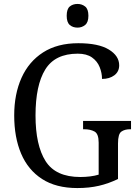

<svg xmlns="http://www.w3.org/2000/svg" viewBox="-20 -943 703 973"><path d="M372 10Q264 10 193 -36Q122 -82 87 -164.5Q52 -247 52 -358Q52 -466 89 -548.5Q126 -631 198.5 -677.5Q271 -724 377 -724Q479 -724 531.5 -692Q584 -660 584 -612Q584 -580 559.5 -561.5Q535 -543 497 -543Q497 -573 485 -603Q473 -633 446 -652Q419 -671 374 -671Q259 -671 209.5 -591Q160 -511 160 -358Q160 -207 211 -126.5Q262 -46 387 -46Q412 -46 436.5 -49Q461 -52 480 -58V-220Q480 -265 459 -276.5Q438 -288 407 -288H401V-330H644V-288H639Q612 -288 595 -276Q578 -264 578 -216V-36Q531 -13 481.5 -1.5Q432 10 372 10ZM373 -803Q349 -803 333.5 -816.5Q318 -830 318 -863Q318 -897 333.5 -910Q349 -923 373 -923Q395 -923 411.5 -910Q428 -897 428 -863Q428 -830 411.5 -816.5Q395 -803 373 -803Z"/></svg>

Font: Noto Serif Tamil SemiCondensed
Style: Italic
Weight: 400
Width: 4
Italic angle: -12°
Designer: Indian Type Foundry, Tom Grace, and the Monotype Design Team
Foundry: Monotype Imaging Inc.
Version: Version 2.003; ttfautohint (v1.8.4.7-5d5b)